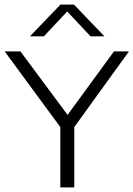

<svg xmlns="http://www.w3.org/2000/svg" viewBox="-30 -820 584 840"><path d="M234 0V-290L247.5 -245.5L-9.5 -595H59.5L277 -302H254.5L468.5 -595H534L281.5 -245.5L295 -290V0ZM101 -661 234.5 -800H293.5L427 -661H366L255 -779.5H273L162 -661Z"/></svg>

Font: Encode Sans SC SemiExpanded Light
Style: Regular
Weight: 300
Width: 6
Designer: Multiple Designers
Foundry: Impallari Type
Version: Version 3.002